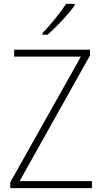

<svg xmlns="http://www.w3.org/2000/svg" viewBox="-20 -970 527 990"><path d="M365 -942V-950H321C291 -904 242 -844 199 -799V-791H225C272 -831 333 -897 365 -942ZM454 0V-36H81L444 -684V-714H53V-678H397L33 -30V0Z"/></svg>

Font: Noto Sans Gurmukhi UI SemiCondensed ExtraLight
Style: Regular
Weight: 200
Width: 4
Designer: Jelle Bosma - Monotype Design Team
Foundry: Monotype Imaging Inc.
Version: Version 2.004